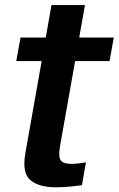

<svg xmlns="http://www.w3.org/2000/svg" viewBox="-20 -746 478 772"><path d="M203.5 7Q136.5 7 102.2 -21.8Q68 -50.5 82 -130L147.5 -500.5H45.5L62.5 -595H164L187 -725.5H321.5L298.5 -595H437.5L420.5 -500.5H282L221.5 -159Q213.5 -114 225 -100.5Q236.5 -87 266 -87Q292.5 -87 325.5 -93.5L309.5 -1.5Q250.5 7 203.5 7Z"/></svg>

Font: Anybody SemiBold
Style: Italic
Weight: 600
Italic angle: -10°
Designer: Tyler Finck
Foundry: Etcetera Type Company
Version: Version 1.010; ttfautohint (v1.8.3) -l 8 -r 50 -G 200 -x 14 